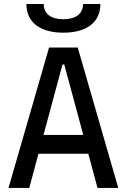

<svg xmlns="http://www.w3.org/2000/svg" viewBox="-20 -928 626 948"><path d="M22 0H124.5L169.9 -168.9H416L461.4 0H564L363.8 -693.4H222.2ZM194.8 -261.7 288.6 -609.4H297.4L391.1 -261.7ZM293 -766.6C408.7 -766.6 475.6 -818.4 475.6 -908.2H390.1C390.1 -860.4 354.5 -833 293 -833C231.4 -833 195.8 -860.4 195.8 -908.2H110.4C110.4 -818.4 177.2 -766.6 293 -766.6Z"/></svg>

Font: CaskaydiaCove Nerd Font
Style: Regular
Weight: 400
Designer: Aaron Bell
Foundry: Saja Typeworks
Version: Version 2111.1;Nerd Fonts 2.3.3